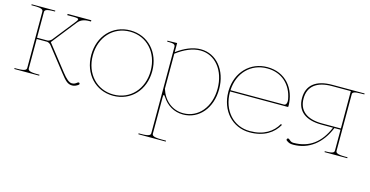

<svg xmlns="http://www.w3.org/2000/svg" viewBox="-77 -886 2875 1490"><g transform="rotate(15 1361.0 -141.0)"><path d="M25 -520V-512.5H45C111 -512.5 120 -501.5 120 -486V-35C120 -20.5 113.5 -7.5 45 -7.5H25V0H225V-7.5H207.5C139 -7.5 132.5 -20.5 132.5 -35V-270H216C227 -270 242 -259.5 247.5 -252L394 -65.5C433.5 -15 454 7.5 491 7.5C508.5 7.5 526 -0.5 539.5 -11C542.5 -13 544 -16 544 -19C544 -24.5 539.5 -28.5 534.5 -28.5C532.5 -28.5 529.5 -27.5 527.5 -26C513 -14.5 503.5 -8 484.5 -8C462 -8 436.5 -31 404.5 -71.5L244.5 -275L401.5 -474C434 -515 486 -509 504.5 -510V-520H314V-510H365.5C388.5 -510 404 -507.5 404 -500C404 -496.5 402 -490.5 393.5 -480L250 -298.5C243 -290 227 -280 216 -280H132.5V-486C132.5 -501.5 141.5 -512.5 207.5 -512.5H215V-520Z M818.5 -522.5C676.5 -522.5 573.5 -412 573.5 -260C573.5 -108 676.5 2.5 818.5 2.5C960.5 2.5 1063.5 -108 1063.5 -260C1063.5 -412 960.5 -522.5 818.5 -522.5ZM818.5 -512.5C953.5 -512.5 1051 -406.5 1051 -260C1051 -113.5 953.5 -7.5 818.5 -7.5C683.5 -7.5 586 -113.5 586 -260C586 -406.5 683.5 -512.5 818.5 -512.5Z M1193.5 -436C1255.5 -483 1321 -512.5 1384.5 -512.5C1503 -512.5 1588.5 -406.5 1588.5 -260C1588.5 -113.5 1500.5 -7.5 1379.5 -7.5C1289 -7.5 1220.5 -67 1193.5 -154.5ZM1193.5 205V-87C1193.5 -100 1195.5 -105.5 1198.5 -105.5C1202 -105.5 1207 -99.5 1212 -91.5C1248.5 -34.5 1307 2.5 1379.5 2.5C1508 2.5 1601 -108 1601 -260C1601 -412 1510 -522.5 1384.5 -522.5C1320 -522.5 1254.5 -493.5 1193.5 -448.5V-521.5L1128.5 -520H1116V-512.5H1128.5C1167 -512.5 1181 -506 1181 -487.5V205C1181 219.5 1174.5 232.5 1106 232.5H1086V240H1306V232.5H1268.5C1200 232.5 1193.5 219.5 1193.5 205Z M2117 -275H1688V-275.5C1694.5 -415.5 1789.5 -512.5 1920 -512.5C2039 -512.5 2118.5 -435.5 2138 -324C2139 -319.5 2139.5 -314.5 2139.5 -309C2139.5 -292.5 2134.5 -275 2117 -275ZM1687.5 -265H2150C2152 -265 2155 -266.5 2155 -270C2155 -415 2063 -522.5 1920 -522.5C1782 -522.5 1679.5 -418 1675 -270.5V-260C1675 -109.5 1774.5 2.5 1915 2.5C2031 2.5 2104.5 -48.5 2143.5 -118L2134.5 -123C2097 -56.5 2028 -7.5 1915 -7.5C1781 -7.5 1687.5 -114 1687.5 -260Z M2592.5 -210H2441.5C2318.5 -210 2252.5 -262.5 2252.5 -360C2252.5 -457.5 2318.5 -510 2441.5 -510H2592ZM2700 -520H2440C2310 -520 2240 -464 2240 -360C2240 -256 2310 -200 2440 -200H2532C2478.5 -72.5 2392.5 -7 2264.5 -7C2245.5 -7 2239.5 -15.5 2225 -27C2223 -28.5 2220 -29.5 2218 -29.5C2215 -29.5 2212 -28 2210 -25C2208.5 -23 2207.5 -20.5 2207.5 -18.5C2207.5 -15.5 2209 -12.5 2212 -10.5C2229 2.5 2242 7.5 2267 7.5C2392.5 7.5 2490.5 -70 2543 -200H2592.5V-35C2592.5 -20.5 2591 -7.5 2522.5 -7.5H2517.5V0H2700V-7.5H2680C2611.5 -7.5 2605 -20.5 2605 -35V-487.5C2605 -503 2614 -512.5 2680 -512.5H2700Z"/></g></svg>

Font: Znikomit
Style: Regular
Weight: 100
Designer: gluk
Foundry: gluk
Version: Version 0.55